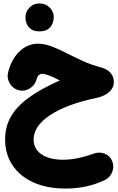

<svg xmlns="http://www.w3.org/2000/svg" viewBox="-20 -720 680 1102"><path d="M126 -621.1Q126 -651.9 148.7 -676Q171.4 -700.2 205.6 -700.2Q231 -700.2 248.5 -689.5Q266.1 -678.7 275.9 -663.1Q288.6 -643.1 288.6 -621.1Q288.6 -605.5 281.7 -586.4Q274.9 -567.4 257.1 -553.7Q239.3 -540 207 -540Q173.8 -540 156.5 -554Q139.2 -567.9 132.3 -585.9Q126 -603 126 -621.1ZM198.2 -469.2Q234.9 -469.2 275.1 -454.1Q315.4 -439 359.6 -416.3Q403.8 -393.6 453.4 -370.8Q502.9 -348.1 558.6 -333.5Q633.3 -313 633.3 -247.6Q633.3 -216.3 607.2 -192.4Q581.1 -168.5 536.1 -158.7Q363.8 -122.6 268.3 -59.6Q172.9 3.4 172.9 81.1Q172.9 134.8 218.3 165.8Q263.7 196.8 341.8 196.8Q420.9 196.8 516.1 162.1Q549.8 149.9 580.6 161.9Q611.3 173.8 623.5 204.1Q636.7 235.4 623.8 267.8Q610.8 300.3 579.6 314.5Q476.6 362.3 356 362.3Q251 362.3 172.9 327.4Q94.7 292.5 52 228.8Q9.3 165 9.3 79.6Q9.3 9.3 41.5 -48.8Q73.7 -106.9 143.1 -158Q212.4 -209 323.2 -258.3Q250 -296.4 223.1 -296.4Q197.8 -296.4 189.5 -263.2Q180.2 -230 149.9 -211.9Q119.6 -193.8 87.4 -202.1Q54.7 -210.4 36.4 -241Q18.1 -271.5 26.4 -304.2Q44.9 -379.9 91.6 -424.6Q138.2 -469.2 198.2 -469.2Z"/></svg>

Font: Mikhak-FD Black
Style: Regular
Weight: 900
Designer: Amin Abedi
Version: Version 3.2